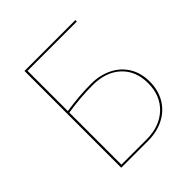

<svg xmlns="http://www.w3.org/2000/svg" viewBox="-178 -791 923 923"><g transform="rotate(-45 284.0 -329.0)"><path d="M516 -196Q516 -138 490 -93.5Q464 -49 416.5 -24.5Q369 0 307 0H126V-658H472V-648H137V-374Q226 -388 309 -388Q367 -388 414.5 -365Q462 -342 489 -298.5Q516 -255 516 -196ZM505 -196Q505 -280 452 -329Q399 -378 309 -378Q226 -378 137 -364V-10H307Q397 -10 451 -61Q505 -112 505 -196Z"/></g></svg>

Font: Ysabeau Hairline
Style: Regular
Weight: 100
Designer: Christian Thalmann (Catharsis Fonts)
Version: Version 0.003